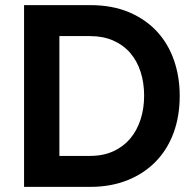

<svg xmlns="http://www.w3.org/2000/svg" viewBox="-20 -730 756 750"><path d="M74 0V-710H332Q419 -710 484.5 -682Q550 -654 594 -606Q638 -558 660 -493.5Q682 -429 682 -356Q682 -275 657.5 -209.5Q633 -144 587 -97.5Q541 -51 476.5 -25.5Q412 0 332 0ZM543 -356Q543 -407 529 -450Q515 -493 488 -524Q461 -555 421.5 -572Q382 -589 332 -589H212V-121H332Q383 -121 422.5 -139Q462 -157 488.5 -188.5Q515 -220 529 -263Q543 -306 543 -356Z"/></svg>

Font: PTCRaleway
Style: Bold
Weight: 700
Designer: Matt McInerney, Pablo Impallari, Rodrigo Fuenzalida
Foundry: Matt McInerney, Pablo Impallari, Rodrigo Fuenzalida
Version: Version 3.000g; ttfautohint (v1.5) -l 8 -r 28 -G 28 -x 14 -D